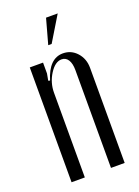

<svg xmlns="http://www.w3.org/2000/svg" viewBox="-130 -720 564 778"><g transform="rotate(-20 152.5 -331.0)"><path d="M155.8 -554.2H141.1L170.9 -662.1H221.2ZM99.1 -417Q125 -502.9 185.1 -502.9Q220.7 -502.9 244.9 -476.1Q269 -449.2 269 -410.2V0H210V-421.9Q210 -450.2 200 -466.1Q189.9 -481.9 171.9 -481.9Q144 -481.9 120.6 -445.1Q97.2 -408.2 97.2 -365.2V0H40V-495.1H97.2V-448.2L91.8 -418.9Z"/></g></svg>

Font: Moniqa Narrow Heading
Style: Regular
Weight: 400
Width: 4
Designer: Rajesh Rajput
Foundry: Rajesh Rajput
Version: Version 1.000